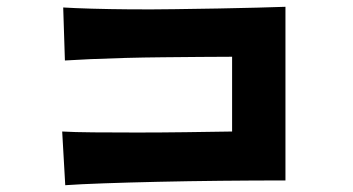

<svg xmlns="http://www.w3.org/2000/svg" viewBox="-20 -653 1040 565"><path d="M172 -108 163 -266Q197 -264 255 -263.5Q313 -263 383.5 -263Q454 -263 526.5 -264Q599 -265 663 -266V-486Q622 -486 569.5 -485.5Q517 -485 460 -484.5Q403 -484 348 -482.5Q293 -481 247 -479Q201 -477 171 -475L166 -631Q198 -629 249.5 -627.5Q301 -626 364 -625.5Q427 -625 493.5 -626Q560 -627 622.5 -628Q685 -629 736.5 -630.5Q788 -632 820 -633V-122Q727 -122 630 -121Q533 -120 444.5 -118Q356 -116 285 -113.5Q214 -111 172 -108Z"/></svg>

Font: Zen Kaku Gothic New Black
Style: Regular
Weight: 900
Designer: Yoshimichi Ohira
Foundry: Positype
Version: Version 1.001